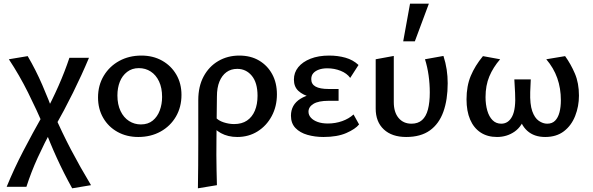

<svg xmlns="http://www.w3.org/2000/svg" viewBox="-20 -731 3210 1040"><path d="M371 289Q326 208 288 125Q250 42 220 -40Q179 -135 132 -229.5Q85 -324 28 -410L130 -427Q174 -352 209 -271Q244 -190 272 -114Q316 -13 364.5 79.5Q413 172 473 272ZM16 281Q56 183 106 87Q156 -9 212 -108L263 -35Q220 45 184.5 122.5Q149 200 123 281ZM274 -38 222 -113Q263 -189 297 -266Q331 -343 356 -418H462Q423 -325 375.5 -229Q328 -133 274 -38Z M729 11Q666 11 616.5 -16.5Q567 -44 539 -92.5Q511 -141 511 -203Q511 -269 542 -320.5Q573 -372 626 -401Q679 -430 746 -430Q809 -430 858 -402.5Q907 -375 935 -327Q963 -279 963 -217Q963 -151 933 -99.5Q903 -48 850 -18.5Q797 11 729 11ZM743 -57Q782 -57 807.5 -78Q833 -99 845.5 -133Q858 -167 858 -206Q858 -255 841.5 -290Q825 -325 796.5 -343.5Q768 -362 732 -362Q695 -362 668.5 -341.5Q642 -321 629 -288Q616 -255 616 -214Q616 -165 633 -129.5Q650 -94 679 -75.5Q708 -57 743 -57Z M1052 289Q1053 227 1053.5 165.5Q1054 104 1054 44Q1054 -16 1054 -74.5Q1054 -133 1054 -189Q1054 -263 1083 -317Q1112 -371 1162.5 -400.5Q1213 -430 1276 -430Q1338 -430 1383.5 -403Q1429 -376 1454.5 -329Q1480 -282 1480 -220Q1480 -155 1452 -102.5Q1424 -50 1375.5 -19.5Q1327 11 1265 11Q1215 11 1176.5 -10Q1138 -31 1121 -66L1146 -97Q1162 -78 1191 -68.5Q1220 -59 1248 -59Q1290 -59 1318 -78Q1346 -97 1360.5 -131.5Q1375 -166 1375 -212Q1375 -283 1344 -320.5Q1313 -358 1265 -358Q1231 -358 1206.5 -340Q1182 -322 1168.5 -289Q1155 -256 1155 -208Q1154 -137 1153.5 -81Q1153 -25 1152.5 21Q1152 67 1152 108Q1152 149 1153 188.5Q1154 228 1155 272Z M1732 11Q1686 11 1645.5 -0.5Q1605 -12 1580.5 -37.5Q1556 -63 1556 -104Q1556 -164 1607.5 -196Q1659 -228 1748 -228V-196Q1700 -196 1660.5 -206Q1621 -216 1596.5 -238.5Q1572 -261 1572 -300Q1572 -338 1595.5 -367Q1619 -396 1662 -413Q1705 -430 1763 -430Q1810 -430 1851 -418.5Q1892 -407 1922 -379L1877 -309Q1859 -334 1825 -347.5Q1791 -361 1753 -361Q1727 -361 1707.5 -354Q1688 -347 1677 -334.5Q1666 -322 1666 -302Q1666 -275 1689.5 -262Q1713 -249 1760 -249H1814V-185H1760Q1705 -185 1678 -168.5Q1651 -152 1651 -126Q1651 -108 1664 -93.5Q1677 -79 1700.5 -70.5Q1724 -62 1756 -62Q1797 -62 1833.5 -75Q1870 -88 1895 -111L1925 -57Q1905 -32 1856 -10.5Q1807 11 1732 11Z M2180 11Q2103 11 2059 -30Q2015 -71 2015 -143V-410L2113 -428V-178Q2113 -123 2139 -92Q2165 -61 2209 -61Q2244 -61 2266 -80.5Q2288 -100 2298 -138Q2308 -176 2308 -230Q2308 -277 2301.5 -323Q2295 -369 2282 -410L2382 -428Q2394 -391 2399.5 -354.5Q2405 -318 2405 -280Q2405 -191 2381.5 -125.5Q2358 -60 2308.5 -24.5Q2259 11 2180 11ZM2164 -507 2201 -711H2303L2227 -507Z M2672 11Q2620 11 2583 -13.5Q2546 -38 2526.5 -83.5Q2507 -129 2507 -193Q2507 -265 2530 -320Q2553 -375 2596 -427L2689 -410Q2651 -366 2630.5 -317Q2610 -268 2610 -205Q2610 -165 2619.5 -132Q2629 -99 2648 -80Q2667 -61 2695 -61Q2734 -61 2754.5 -101Q2775 -141 2770 -228L2766 -301H2855L2852 -233Q2850 -166 2863 -129Q2876 -92 2898.5 -76.5Q2921 -61 2944 -61Q2971 -61 2987 -77.5Q3003 -94 3010.5 -122.5Q3018 -151 3018 -188Q3018 -253 2998.5 -308Q2979 -363 2939 -410L3041 -427Q3072 -384 3094 -332.5Q3116 -281 3116 -213Q3116 -155 3095.5 -103Q3075 -51 3034.5 -20Q2994 11 2933 11Q2873 11 2836 -22.5Q2799 -56 2791 -112H2828Q2810 -48 2768 -18.5Q2726 11 2672 11Z"/></svg>

Font: Ysabeau SemiBold
Style: Regular
Weight: 600
Designer: Christian Thalmann (Catharsis Fonts)
Version: Version 2.000;gftools[0.9.27.dev2+g8671c4b]